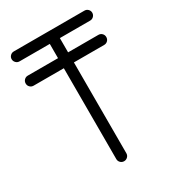

<svg xmlns="http://www.w3.org/2000/svg" viewBox="-163 -751 760 842"><g transform="rotate(-30 217.0 -329.5)"><path d="M191.5 -634.1Q191.5 -644.2 198.9 -651.6Q206.2 -659 217 -659Q227.4 -659 234.9 -651.6Q242.5 -644.2 242.5 -634.1V-25.5Q242.5 -14.8 234.9 -7.4Q227.4 0 217 0Q206.2 0 198.9 -7.4Q191.5 -14.8 191.5 -25.5ZM395.8 -659Q406.5 -659 413.9 -651.6Q421.2 -644.2 421.2 -634.1Q421.2 -623.8 413.9 -616.2Q406.5 -608.6 395.8 -608.6H38.5Q27.8 -608.6 20.4 -616.2Q13 -623.8 13 -634.1Q13 -644.2 20.4 -651.6Q27.8 -659 38.5 -659ZM395.8 -536.4Q406.5 -536.4 413.9 -529Q421.2 -521.6 421.2 -510.9Q421.2 -500.1 413.9 -492.8Q406.5 -485.4 395.8 -485.4H38.5Q27.8 -485.4 20.4 -492.8Q13 -500.1 13 -510.9Q13 -521.6 20.4 -529Q27.8 -536.4 38.5 -536.4Z"/></g></svg>

Font: Libertine-Super Thin
Style: Regular
Weight: 100
Designer: Bastien Sozeau
Foundry: NBR — Bastien Sozeau
Version: Version 2.003;gftools[0.9.33]